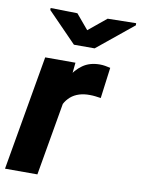

<svg xmlns="http://www.w3.org/2000/svg" viewBox="-86 -811 641 870"><g transform="rotate(10 234.5 -376.5)"><path d="M216.3 -397 147.5 0H-1.5L90.3 -528.3H229.5ZM388.7 -532.7 370.1 -390.6Q357.4 -392.6 345.2 -394Q333 -395.5 320.3 -395.5Q292.5 -396 270.3 -388.9Q248 -381.8 231.7 -367.7Q215.3 -353.5 204.6 -332.8Q193.8 -312 188.5 -285.6L161.1 -299.3Q166.5 -336.9 177.7 -378.7Q189 -420.4 209.2 -457.3Q229.5 -494.1 261.5 -516.8Q293.5 -539.6 340.3 -539.6Q352.5 -539.6 364.5 -537.6Q376.5 -535.6 388.7 -532.7ZM199.2 -750.5 256.3 -682.6 338.4 -750 469.2 -752.4 469.7 -742.7 303.7 -607.4H208.5L75.7 -743.7V-752.9Z"/></g></svg>

Font: Roboto ExtraBold
Style: Italic
Weight: 800
Designer: Christian Robertson
Foundry: Google
Version: Version 3.009; 2024